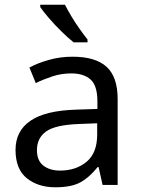

<svg xmlns="http://www.w3.org/2000/svg" viewBox="-20 -786 601 816"><path d="M288 -545Q386 -545 433 -502Q480 -459 480 -365V0H416L399 -76H395Q360 -32 321.5 -11Q283 10 215 10Q142 10 94 -28.5Q46 -67 46 -149Q46 -229 109 -272.5Q172 -316 303 -320L394 -323V-355Q394 -422 365 -448Q336 -474 283 -474Q241 -474 203 -461.5Q165 -449 132 -433L105 -499Q140 -518 188 -531.5Q236 -545 288 -545ZM314 -259Q214 -255 175.5 -227Q137 -199 137 -148Q137 -103 164.5 -82Q192 -61 235 -61Q303 -61 348 -98.5Q393 -136 393 -214V-262ZM256 -766Q267 -744 283.5 -716.5Q300 -689 318.5 -663Q337 -637 352 -618V-606H293Q270 -624 241 -652.5Q212 -681 187.5 -709.5Q163 -738 151 -756V-766Z"/></svg>

Font: Noto Sans PhagsPa
Style: Regular
Weight: 400
Designer: Monotype Design Team
Foundry: Monotype Imaging Inc.
Version: Version 2.004; ttfautohint (v1.8.4.7-5d5b)